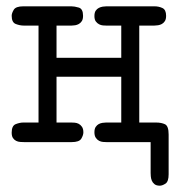

<svg xmlns="http://www.w3.org/2000/svg" viewBox="-20 -450 565 608"><path d="M17 -30Q17 -52 30 -57Q43 -62 54 -62H102V-369H55Q43 -369 30 -374Q17 -379 17 -400Q17 -408 23.5 -419Q30 -430 54 -430H206Q216 -430 229.5 -426Q243 -422 243 -400Q243 -389 239 -383Q235 -377 229.5 -374Q224 -371 218 -370Q212 -369 207 -369H159V-267H364V-369H316Q312 -369 306 -369.5Q300 -370 294 -373Q288 -376 283.5 -382Q279 -388 279 -399Q279 -410 283 -416Q287 -422 293 -425Q299 -428 305.5 -429Q312 -430 317 -430H469Q483 -430 494.5 -424.5Q506 -419 506 -400Q506 -389 502 -383Q498 -377 492.5 -374Q487 -371 480.5 -370Q474 -369 469 -369H421V-62H474Q491 -62 502.5 -56.5Q514 -51 514 -24V102Q514 125 504 131.5Q494 138 486 138Q475 138 469 133Q463 128 460.5 121.5Q458 115 457.5 108Q457 101 457 98V0H317Q313 0 306.5 -0.5Q300 -1 294 -4Q288 -7 283.5 -13.5Q279 -20 279 -31Q279 -42 283 -48Q287 -54 292.5 -57Q298 -60 304.5 -61Q311 -62 316 -62H364V-207H159V-62H206Q210 -62 216.5 -61.5Q223 -61 229 -58Q235 -55 239.5 -48.5Q244 -42 244 -31Q244 -22 237.5 -11Q231 0 207 0H56Q51 0 44 -0.5Q37 -1 31 -4Q25 -7 21 -13Q17 -19 17 -30Z"/></svg>

Font: CMU Typewriter Custom
Style: Regular
Weight: 500
Monospace: yes
Version: Version 0.7.0